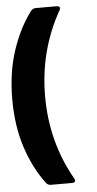

<svg xmlns="http://www.w3.org/2000/svg" viewBox="-59 -794 464 920"><g transform="rotate(-5 173.0 -334.0)"><path d="M126 81Q68 5 33.5 -99Q-1 -203 -1 -332Q-1 -462 34 -567.5Q69 -673 127 -749Q136 -759 148 -759H250Q265 -759 265 -748Q265 -744 262 -739Q157 -553 157 -333Q157 -113 262 71Q265 76 265 80Q265 91 250 91H147Q135 91 126 81Z"/></g></svg>

Font: Barlow
Style: Bold
Weight: 700
Designer: Jeremy Tribby
Foundry: Jeremy Tribby
Version: Version 1.101 August 23, 2024